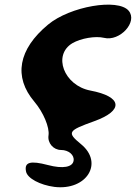

<svg xmlns="http://www.w3.org/2000/svg" viewBox="-20 -571 585 827"><path d="M187 -465C59 -359 37 -240 128 -133C167 -87 194 -22 189 12C184 45 210 75 243 75C276 75 301 97 297 121C293 149 251 157 187 140C111 120 84 127 92 167C97 197 153 226 214 234C353 251 428 131 329 50C267 -1 272 -8 386 -49C514 -95 507 -155 369 -181C255 -203 206 -334 292 -385C328 -406 391 -417 428 -408C496 -391 575 -477 534 -525C488 -579 282 -544 187 -465Z"/></svg>

Font: Hussar Skorodowane
Style: Ky
Weight: 700
Foundry: Cannot Into Space Fonts
Version: Version 0.892